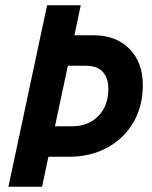

<svg xmlns="http://www.w3.org/2000/svg" viewBox="-20 -710 578 730"><path d="M12 0 159 -690H287L263 -576H335Q421 -576 472 -524.5Q523 -473 523 -387Q523 -305 486.5 -243.5Q450 -182 386.5 -148Q323 -114 243 -114H164L140 0ZM189 -230H256Q315 -230 353.5 -268.5Q392 -307 392 -373Q392 -413 371 -436.5Q350 -460 306 -460H238Z"/></svg>

Font: Radio Canada Condensed SemiBold
Style: Italic
Weight: 600
Width: 3
Italic angle: -12°
Designer: Charles Daoud, Etienne Aubert Bonn, Alexandre Saumier Demers, Jacques Le Bailly
Foundry: Radio-Canada
Version: Version 2.104; ttfautohint (v1.8.4.7-5d5b);gftools[0.9.28.de